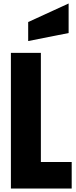

<svg xmlns="http://www.w3.org/2000/svg" viewBox="-20 -1081 435 1101"><path d="M141.6 -845.7V-954.6L373.5 -1061V-891.6ZM42.5 0V-777.8H214.4V-151.9H391.1V0Z"/></svg>

Font: Anton
Style: Regular
Weight: 400
Foundry: vernon adams
Version: Version 1.000